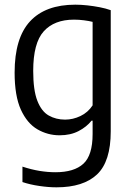

<svg xmlns="http://www.w3.org/2000/svg" viewBox="-20 -571 563 821"><path d="M221.5 230Q187.5 230 148.2 224.2Q109 218.5 76 207.5V141.5Q114 154 149.2 159.8Q184.5 165.5 217 165.5Q297 165.5 336.5 129.2Q376 93 376 2V-55H371.5Q350.5 -28.5 316 -10.5Q281.5 7.5 235 7.5Q184 7.5 140 -18Q96 -43.5 69.2 -102.2Q42.5 -161 42.5 -260.5Q42.5 -408.5 108.5 -479.8Q174.5 -551 302 -551Q327 -551 354 -548Q381 -545 406.8 -540Q432.5 -535 453.5 -527.5V-9.5Q453.5 119.5 395 174.8Q336.5 230 221.5 230ZM258.5 -59.5Q292 -59.5 324 -74.8Q356 -90 376 -120.5V-477.5Q360.5 -481.5 339.2 -484.2Q318 -487 296.5 -487Q212 -487 167 -437Q122 -387 122 -268Q122 -185 139.8 -139.8Q157.5 -94.5 188.5 -77Q219.5 -59.5 258.5 -59.5Z"/></svg>

Font: Encode Sans SemiCondensed
Style: Regular
Weight: 400
Width: 4
Designer: Multiple Designers
Foundry: Impallari Type
Version: Version 3.002